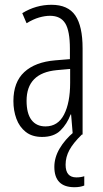

<svg xmlns="http://www.w3.org/2000/svg" viewBox="-20 -562 431 802"><path d="M195 -542Q264 -542 294.5 -497.5Q325 -453 325 -360V0H284L277 -84H275Q260 -44 232.5 -17Q205 10 156 10Q114 10 87.5 -11Q61 -32 48.5 -66Q36 -100 36 -140Q36 -219 81.5 -261Q127 -303 211 -310L272 -315V-358Q272 -433 252.5 -464.5Q233 -496 189 -496Q168 -496 143.5 -489Q119 -482 91 -465L73 -507Q130 -542 195 -542ZM217 -269Q91 -257 91 -141Q91 -88 111.5 -61Q132 -34 170 -34Q222 -34 247.5 -83.5Q273 -133 273 -216V-274ZM254 126Q254 179 299 179Q309 179 318 177.5Q327 176 332 174V213Q315 220 291 220Q207 220 207 135Q207 96 229 58.5Q251 21 289 -11L322 0Q286 35 270 64.5Q254 94 254 126Z"/></svg>

Font: Noto Sans ExtraCondensed Light
Style: Regular
Weight: 300
Width: 2
Designer: Monotype Design Team
Foundry: Monotype Imaging Inc.
Version: Version 2.013; ttfautohint (v1.8.4.7-5d5b)